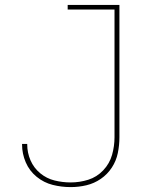

<svg xmlns="http://www.w3.org/2000/svg" viewBox="-20 -755 616 783"><path d="M268 8Q301 8 332.5 0.5Q364 -7 391 -25.5Q418 -44 436 -71.5Q454 -99 460.5 -131Q467 -163 467 -195V-735H256V-716H447V-195Q447 -159 437 -123.5Q427 -88 401 -60.5Q375 -33 340 -22Q305 -11 268 -11Q235 -11 202.5 -19Q170 -27 144 -48.5Q118 -70 104.5 -101Q91 -132 91 -166V-168H70V-165Q70 -128 85 -93Q100 -58 129.5 -34Q159 -10 195 -1Q231 8 268 8Z"/></svg>

Font: Iosevka Sparkle Thin
Style: Regular
Weight: 100
Designer: Belleve Invis
Foundry: Belleve Invis
Version: Version 4.5.0; ttfautohint (v1.8.3)